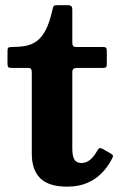

<svg xmlns="http://www.w3.org/2000/svg" viewBox="-20 -700 467 735"><path d="M410 -95Q414 -102.5 411.4 -106.2Q408.8 -110 400.5 -114.3L372.3 -130.3Q363.5 -134.5 360.1 -132.6Q356.8 -130.8 352.3 -123Q338.8 -99 323.9 -87.5Q309 -76 291.8 -76Q272.8 -76 264.8 -89.3Q256.8 -102.5 256.8 -130.5V-423.5Q256.8 -433.2 261.4 -436.6Q266 -440 275 -440H373.5Q381.5 -440 385.1 -442.2Q388.8 -444.5 388.8 -452.2V-504.8Q388.8 -514.3 385.9 -517.1Q383 -520 374.3 -520H274.5Q264 -520 260.4 -523.4Q256.8 -526.8 256.8 -537.8V-664.5Q256.8 -680 241.8 -680H200Q187.5 -680 185.4 -676.8Q183.3 -673.5 181 -663.5Q170 -614 154.9 -585.1Q139.8 -556.3 120.4 -542.4Q101 -528.5 77.3 -524.3Q53.5 -520 25.2 -520Q14.7 -520 11.7 -517.4Q8.7 -514.7 8.7 -504V-455.5Q8.7 -445.7 11.9 -442.9Q15 -440 24.7 -440H86.5Q96.5 -440 99.1 -435.9Q101.7 -431.7 101.7 -421.7V-111Q101.7 -49.8 134.1 -17.6Q166.5 14.5 237.3 14.5Q282.5 14.5 316 -0.6Q349.5 -15.7 372.6 -40.6Q395.8 -65.5 410 -95Z"/></svg>

Font: Besley
Style: Regular
Weight: 400
Designer: Owen Earl
Foundry: indestructible type*
Version: Version 4.000